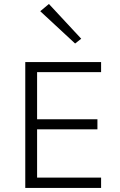

<svg xmlns="http://www.w3.org/2000/svg" viewBox="-20 -922 590 942"><path d="M476 0H104V-617.5H476V-568H162V-337H458V-287.5H162V-50.5H476ZM348.5 -708.5 177.5 -867 220 -902.5 378.5 -732Z"/></svg>

Font: Betina Sans Light
Style: Regular
Weight: 300
Designer: Jonathan Pinhorn (font) & Cristiano Sobral (main changes)
Version: Version 2.001;October 6, 2020;FontCreator 13.0.0.2681 64-bit